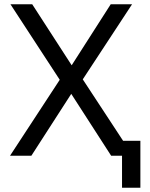

<svg xmlns="http://www.w3.org/2000/svg" viewBox="-20 -730 705 900"><path d="M552 150V0H501L314 -290L127 0H27L260 -356L29 -710H131L316 -424L499 -710H599L368 -358L557 -70H638V150Z"/></svg>

Font: Geist
Style: Regular
Weight: 400
Designer: Basement.studio, Andrés Briganti, Mateo Zaragoza
Foundry: Basement.studio, Vercel, Andrés Briganti, Guido Ferreyra, Mateo Zaragoza
Version: Version 1.401